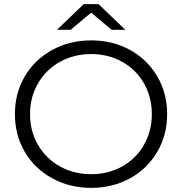

<svg xmlns="http://www.w3.org/2000/svg" viewBox="-20 -901 879 927"><path d="M52 -350Q52 -451 99.5 -532Q147 -613 231.5 -659.5Q316 -706 420 -706Q524 -706 607.5 -660Q691 -614 739 -532.5Q787 -451 787 -350Q787 -249 739 -167.5Q691 -86 607.5 -40Q524 6 420 6Q316 6 231.5 -40.5Q147 -87 99.5 -168Q52 -249 52 -350ZM713 -350Q713 -432 675 -498.5Q637 -565 570 -602.5Q503 -640 420 -640Q337 -640 269.5 -602.5Q202 -565 163.5 -498.5Q125 -432 125 -350Q125 -268 163.5 -201.5Q202 -135 269.5 -97.5Q337 -60 420 -60Q503 -60 570 -97.5Q637 -135 675 -201.5Q713 -268 713 -350ZM519 -757 420 -840 321 -757H255L384 -881H456L585 -757Z"/></svg>

Font: Montserrat-Regular
Style: Regular
Weight: 400
Version: Version 7.200